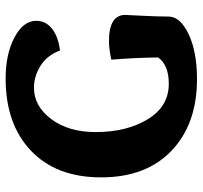

<svg xmlns="http://www.w3.org/2000/svg" viewBox="-39 -674 723 685"><g transform="rotate(-90 322.5 -331.5)"><path d="M606 -91.8Q606 -49.8 543 -20Q480 9.8 382.8 9.8Q222.2 9.8 127.2 -81.1Q32.2 -171.9 32.2 -332Q32.2 -492.2 127.2 -582.5Q222.2 -672.9 384.8 -672.9Q472.2 -672.9 531.5 -641.4Q590.8 -609.9 590.8 -564Q590.8 -529.8 562.5 -507.3Q534.2 -484.9 484.9 -479Q467.8 -524.9 430.4 -548.3Q393.1 -571.8 352.1 -571.8Q286.1 -571.8 240 -510Q193.8 -448.2 193.8 -352.1Q193.8 -241.2 239.5 -166Q285.2 -90.8 366.2 -90.8Q433.1 -90.8 460 -128.9Q459 -214.8 452.1 -295.9Q491.2 -304.2 518.1 -304.2Q611.8 -304.2 611.8 -246.1Q611.8 -243.2 608.9 -188Q606 -132.8 606 -91.8Z"/></g></svg>

Font: Sukar
Style: black
Weight: 900
Designer: Dario Muhafara - Ghiath Alsory
Foundry: Dario Muhafara - Ghiath Alsory
Version: Version 1.00 March 27, 2016, initial release